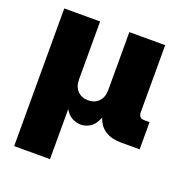

<svg xmlns="http://www.w3.org/2000/svg" viewBox="-134 -663 932 983"><g transform="rotate(20 332.0 -171.0)"><path d="M49.8 204.1V-545.9H245.1V-230.5Q245.1 -190.9 267.1 -168.2Q289.1 -145.5 324.7 -145.5Q360.4 -145.5 382.3 -168.2Q404.3 -190.9 404.3 -230.5V-545.9H599.6V-180.7Q599.6 -148.4 630.9 -148.4H659.2V0H559.6Q451.7 0 423.3 -86.9Q407.7 -46.9 382.8 -31.2Q357.9 -15.6 332.5 -15.6Q308.6 -15.6 285.2 -27.6Q261.7 -39.6 245.1 -68.8V204.1Z"/></g></svg>

Font: Inter Black
Style: Regular
Weight: 900
Designer: Rasmus Andersson
Foundry: rsms
Version: Version 4.000;git-a52131595